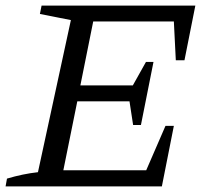

<svg xmlns="http://www.w3.org/2000/svg" viewBox="-31 -668 738 688"><path d="M-11 0 -6 -28Q51 -45 105 -51L223 -596L112 -618L118 -648H669L630 -452H599L592 -591H303L257 -362H445L492 -446H519L474 -220H446L433 -305H246L196 -58H493L562 -217H592L549 0Z"/></svg>

Font: Piazzolla
Style: Italic
Weight: 400
Italic angle: -11.3°
Designer: Juan Pablo del Peral
Foundry: Huerta Tipografica
Version: Version 1.330